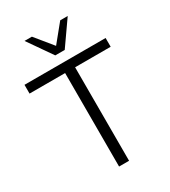

<svg xmlns="http://www.w3.org/2000/svg" viewBox="-226 -1060 1035 1169"><g transform="rotate(-30 292.0 -475.0)"><path d="M6.8 -718.8H577.1V-657.2H327.1V0H256.8V-657.2H6.8ZM140.6 -950.2H192.4L292 -828.1L391.6 -950.2H444.3L325.2 -780.3H258.8Z"/></g></svg>

Font: Min Sans Light
Style: Regular
Weight: 300
Designer: Jinseong-Kim, NotoSansCJK, Nunito
Foundry: Jinseong-Kim
Version: Version 1.400;Glyphs 3.1.2 (3151)